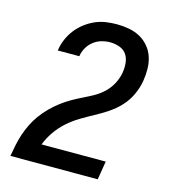

<svg xmlns="http://www.w3.org/2000/svg" viewBox="-110 -832 821 922"><g transform="rotate(15 300.0 -371.5)"><path d="M27 0V-1Q32 -29 37.5 -56.5Q43 -84 52 -111Q61 -138 74 -164.5Q87 -191 104.5 -215Q122 -239 143.5 -260.5Q165 -282 188.5 -300Q212 -318 238 -333Q264 -348 291 -361Q318 -374 343.5 -388.5Q369 -403 390.5 -424Q412 -445 425.5 -471.5Q439 -498 444 -526V-528Q448 -551 445.5 -575Q443 -599 430.5 -617Q418 -635 395.5 -643Q373 -651 349 -651Q328 -651 306.5 -645Q285 -639 267 -625Q249 -611 237.5 -591Q226 -571 223 -550L222 -548H115L116 -551Q120 -578 131 -604Q142 -630 159.5 -653Q177 -676 200.5 -694Q224 -712 250 -723.5Q276 -735 303.5 -739Q331 -743 358 -743Q389 -743 418.5 -737.5Q448 -732 473 -718.5Q498 -705 517 -682.5Q536 -660 545 -632.5Q554 -605 554.5 -574.5Q555 -544 550 -513Q544 -478 528.5 -444Q513 -410 487.5 -382Q462 -354 430.5 -333Q399 -312 366.5 -294.5Q334 -277 301.5 -257.5Q269 -238 241 -213Q213 -188 191.5 -157Q170 -126 157 -92H476L461 0Z"/></g></svg>

Font: Iosevka SmBd Ex Obl
Style: Regular
Weight: 600
Width: 7
Italic angle: -9°
Monospace: yes
Designer: Belleve Invis
Foundry: Belleve Invis
Version: Version 32.5.0; ttfautohint (v1.8.4)